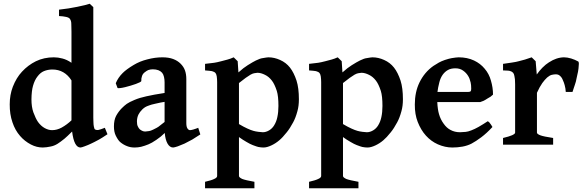

<svg xmlns="http://www.w3.org/2000/svg" viewBox="-20 -777 3141 1031"><path d="M557.1 -56.2Q527.3 -36.1 512.2 -27.8Q482.4 -11.7 469.2 -5.9Q453.1 2 434.1 8.8Q418.9 14.6 412.1 15.1Q377.9 15.1 367.2 -70.8Q339.4 -43 326.2 -32.2Q305.2 -15.1 289.1 -4.9Q271 6.3 252 9.8Q230 14.6 210 15.1Q176.8 15.1 146 -1Q111.8 -19 87.9 -46.9Q61 -77.6 46.9 -120.1Q31.7 -164.1 32.2 -216.8Q32.2 -267.6 48.8 -311Q67.9 -359.9 98.1 -392.1Q130.4 -427.2 172.9 -448.2Q216.3 -469.2 269 -469.2Q292 -469.2 314.9 -462.9Q338.9 -457 363.8 -439.9V-606.9Q363.8 -616.7 363.3 -630.9Q362.8 -645 362.8 -649.9Q362.8 -664.1 356 -674.8Q351.1 -682.6 335.9 -686Q318.8 -689.9 296.9 -690.9V-725.1Q350.1 -731 394 -740.2Q441.9 -750 461.9 -756.8L481 -738.8V-146Q481 -140.1 481.4 -130.6Q481.9 -121.1 481.9 -117.2Q481.9 -108.4 483.9 -98.1Q484.9 -93.3 486.8 -86.9Q487.8 -83 491.9 -81.1Q496.1 -79.1 499 -79.1H507.8Q509.8 -79.1 522 -83Q534.2 -86.9 543 -90.8ZM363.8 -130.9V-345.2Q345.7 -374 319.8 -388.9Q293.9 -403.8 261.2 -403.8Q237.3 -403.8 215.8 -395Q196.8 -387.2 181.2 -366.2Q166 -347.2 157.2 -315.9Q149.4 -289.1 148.9 -243.2Q148.9 -203.1 159.2 -173.8Q171.4 -140.6 184.1 -122.1Q200.2 -100.1 220.2 -89.1Q240.2 -78.1 259.8 -78.1Q285.6 -78.1 311 -91.8Q339.8 -107.9 363.8 -130.9Z M760.7 -70.8Q766.6 -70.8 780.8 -73.2Q788.6 -74.2 802.7 -81.1Q825.7 -92.3 830.6 -96.2Q841.8 -104 863.8 -122.1V-230Q847.7 -228 814.5 -220.2Q791.5 -215.3 780.8 -210.9Q766.6 -206.1 758.8 -201.2Q750 -195.3 743.7 -189Q730.5 -175.8 723.6 -162.1Q715.8 -146 715.3 -126Q715.3 -107.9 719.7 -99.1Q724.6 -87.9 731.4 -82Q738.8 -76.2 746.6 -73.2Q752 -70.8 760.7 -70.8ZM1055.7 -55.2Q1018.6 -31.2 1012.7 -27.8Q976.6 -8.8 970.7 -5.9Q951.2 2.9 934.6 8.8Q917.5 14.6 909.7 15.1Q891.6 15.1 879.6 -5.9Q867.7 -26.9 864.7 -63Q843.8 -42 819.3 -25.9Q794.4 -8.8 777.3 -2Q758.3 5.9 737.8 11.2Q720.7 15.1 702.6 15.1Q680.7 15.1 662.6 7.8Q643.1 0.5 626.5 -13.2Q614.3 -22.9 601.6 -48.8Q591.8 -68.8 591.8 -98.1Q591.8 -132.3 603.5 -154.8Q616.7 -178.7 633.8 -195.8Q647.9 -210 660.6 -219.2Q674.8 -229 701.7 -240.2Q730.5 -252.4 765.6 -259.8Q803.7 -268.6 863.8 -277.8V-335Q863.8 -350.1 860.6 -364Q857.4 -377.9 850.6 -386.2Q842.8 -395 830.6 -399.9Q817.4 -404.8 800.8 -404.8Q787.6 -404.8 776.4 -400.9Q768.6 -397.9 756.3 -388.2Q746.6 -380.4 742.7 -369.1Q737.8 -355 738.8 -342.8Q738.8 -338.9 730.5 -335Q721.7 -330.6 709.5 -326.2Q701.7 -323.2 681.6 -317.1Q661.6 -311 652.3 -309.1Q636.2 -305.2 626.5 -304.2Q615.7 -302.7 611.3 -304.2L601.6 -330.1Q613.8 -359.9 638.7 -384.8Q658.7 -404.8 697.8 -428.2Q731 -448.2 770.5 -458Q812.5 -469.2 851.6 -469.2Q885.7 -469.2 909.7 -460.2Q933.6 -451.2 949.7 -435.1Q966.8 -418 973.6 -397.9Q980.5 -377.9 980.5 -352.1V-116.2Q980.5 -96.2 986.6 -87.2Q992.7 -78.1 1000.5 -78.1Q1001.5 -78.1 1003.9 -78.6Q1006.3 -79.1 1007.8 -79.1Q1010.7 -79.1 1016.6 -81.1Q1017.6 -81.1 1019.5 -82Q1021.5 -83 1023.9 -83.5Q1026.4 -84 1028.8 -85Q1031.7 -85.9 1035.6 -87.4Q1039.6 -88.9 1044.4 -90.8Z M1475.1 -208Q1475.1 -261.2 1466.3 -289.1Q1454.1 -326.2 1439.9 -344.2Q1423.8 -365.2 1403.3 -375Q1381.3 -386.2 1362.3 -386.2Q1357.4 -386.2 1345.2 -383.8Q1337.4 -382.8 1325.2 -376Q1316.4 -371.1 1299.3 -358.9Q1281.2 -345.7 1263.2 -331.1V-110.8Q1288.6 -95.7 1308.1 -86.9Q1327.1 -78.1 1341.3 -74.2Q1351.1 -71.3 1367.2 -69.1Q1383.3 -66.9 1391.1 -66.9Q1408.2 -66.9 1425 -76.9Q1441.9 -86.9 1452.1 -104Q1464.4 -124 1469.2 -147.9Q1475.1 -174.8 1475.1 -208ZM1585 -244.1Q1585 -208 1577.1 -180.2Q1567.4 -144 1554.2 -120.1Q1537.1 -87.9 1520 -66.9Q1497.1 -38.1 1480 -23.9Q1460 -6.8 1437 3.9Q1413.1 15.1 1395 15.1Q1381.8 15.1 1367.2 12.2Q1361.3 11.2 1336.9 2Q1323.7 -2.9 1303.2 -15.1Q1283.2 -26.4 1263.2 -41V168Q1263.2 175.8 1281.2 184.1Q1299.3 190.9 1346.2 199.2V233.9H1081.1V199.2Q1115.2 191.4 1129.9 184.1Q1146 177.2 1146 168V-335.9Q1146 -350.1 1144 -366.2Q1142.1 -378.4 1137.2 -384.8Q1131.3 -391.6 1118.2 -395Q1106.9 -397 1081.1 -398.9V-434.1Q1107.9 -437 1129.9 -439.9Q1144 -441.9 1168 -448.2L1201.2 -457Q1216.3 -460.9 1234.9 -469.2L1256.3 -448.2L1260.3 -388.2Q1289.1 -414.1 1310.1 -426.8Q1338.9 -444.8 1354 -452.1Q1377 -463.4 1390.1 -464.8Q1412.1 -468.8 1420.9 -469.2Q1453.1 -469.2 1483.9 -455.1Q1516.1 -440.9 1537.1 -414.1Q1558.1 -387.2 1572.3 -344.2Q1585 -304.2 1585 -244.1Z M2033.7 -208Q2033.7 -261.2 2024.9 -289.1Q2012.7 -326.2 1998.5 -344.2Q1982.4 -365.2 1961.9 -375Q1939.9 -386.2 1920.9 -386.2Q1916 -386.2 1903.8 -383.8Q1896 -382.8 1883.8 -376Q1875 -371.1 1857.9 -358.9Q1839.8 -345.7 1821.8 -331.1V-110.8Q1847.2 -95.7 1866.7 -86.9Q1885.7 -78.1 1899.9 -74.2Q1909.7 -71.3 1925.8 -69.1Q1941.9 -66.9 1949.7 -66.9Q1966.8 -66.9 1983.6 -76.9Q2000.5 -86.9 2010.7 -104Q2022.9 -124 2027.8 -147.9Q2033.7 -174.8 2033.7 -208ZM2143.6 -244.1Q2143.6 -208 2135.7 -180.2Q2126 -144 2112.8 -120.1Q2095.7 -87.9 2078.6 -66.9Q2055.7 -38.1 2038.6 -23.9Q2018.6 -6.8 1995.6 3.9Q1971.7 15.1 1953.6 15.1Q1940.4 15.1 1925.8 12.2Q1919.9 11.2 1895.5 2Q1882.3 -2.9 1861.8 -15.1Q1841.8 -26.4 1821.8 -41V168Q1821.8 175.8 1839.8 184.1Q1857.9 190.9 1904.8 199.2V233.9H1639.6V199.2Q1673.8 191.4 1688.5 184.1Q1704.6 177.2 1704.6 168V-335.9Q1704.6 -350.1 1702.6 -366.2Q1700.7 -378.4 1695.8 -384.8Q1689.9 -391.6 1676.8 -395Q1665.5 -397 1639.6 -398.9V-434.1Q1666.5 -437 1688.5 -439.9Q1702.6 -441.9 1726.6 -448.2L1759.8 -457Q1774.9 -460.9 1793.5 -469.2L1814.9 -448.2L1818.8 -388.2Q1847.7 -414.1 1868.7 -426.8Q1897.5 -444.8 1912.6 -452.1Q1935.5 -463.4 1948.7 -464.8Q1970.7 -468.8 1979.5 -469.2Q2011.7 -469.2 2042.5 -455.1Q2074.7 -440.9 2095.7 -414.1Q2116.7 -387.2 2130.9 -344.2Q2143.6 -304.2 2143.6 -244.1Z M2357.4 -376Q2345.2 -358.9 2339.4 -335.9Q2331.5 -305.2 2329.1 -283.2H2492.2Q2503.4 -283.2 2507.3 -287.1Q2510.3 -290 2510.3 -300.8Q2510.3 -320.8 2507.3 -334Q2502.4 -356 2493.2 -370.1Q2483.4 -386.2 2466.3 -398.2Q2449.2 -410.2 2425.3 -410.2Q2401.4 -410.2 2385.3 -401.1Q2369.1 -392.1 2357.4 -376ZM2627.4 -269Q2620.6 -262.2 2614.3 -257.8Q2607.4 -252.9 2596.2 -247.1Q2595.2 -246.1 2588.1 -241.9Q2581.1 -237.8 2577.1 -235.8Q2573.2 -233.9 2566.7 -231.9Q2560.1 -230 2559.1 -229H2328.1Q2330.1 -188 2337.4 -164.1Q2345.2 -136.2 2362.3 -112.8Q2378.4 -89.8 2399.4 -79.1Q2421.9 -66.9 2450.2 -66.9Q2460 -66.9 2480.5 -68.8Q2492.7 -69.8 2511.2 -77.1Q2529.3 -84 2549.3 -95.2Q2577.1 -111.3 2599.1 -126Q2603 -124 2606.4 -121.1Q2610.4 -117.2 2614.3 -110.8Q2616.2 -107.9 2617.7 -106Q2619.1 -104 2620.1 -102.1Q2621.1 -100.1 2622.3 -98.1Q2623.5 -96.2 2624.5 -95.2Q2593.8 -62 2564.5 -40Q2535.2 -18.1 2512.2 -5.9Q2490.2 5.4 2463.4 10.3Q2436.5 15.1 2409.2 15.1Q2370.1 15.1 2331.1 -2Q2294.9 -18.1 2267.1 -48.8Q2240.2 -78.6 2223.1 -122.1Q2207 -163.1 2207.5 -215.8Q2207.5 -282.7 2232.4 -334Q2259.3 -389.2 2307.1 -422.9Q2318.4 -430.7 2336.4 -440.9Q2350.6 -448.7 2369.1 -455.1Q2393.1 -462.9 2405.3 -464.8Q2429.2 -468.8 2442.4 -469.2Q2489.3 -469.2 2525.4 -452.1Q2559.6 -436 2582.5 -408.2Q2606.4 -380.4 2616.2 -344.2Q2627.4 -306.2 2627.4 -269Z M3085 -446.8Q3087.9 -445.3 3088.4 -435.1Q3088.4 -429.2 3086.4 -409.2Q3084.5 -392.1 3080.1 -375Q3078.1 -369.1 3076.2 -357.2Q3074.2 -345.2 3072.3 -338.9Q3070.3 -332 3066.7 -321Q3063 -310.1 3062 -307.1Q3056.2 -287.1 3054.2 -283.2H3018.1Q3017.1 -302.2 3012.2 -319.8Q3009.3 -332 3001 -350.1Q2996.1 -362.3 2985.4 -371.1Q2977.5 -377.9 2964.4 -377.9Q2954.6 -377.9 2942.4 -375Q2931.2 -372.1 2918 -360.8Q2904.8 -348.6 2892.1 -331.1Q2877.9 -311 2863.3 -278.8V-64.9Q2863.3 -57.1 2883.3 -49.8Q2899.4 -43.9 2950.2 -36.1V0H2681.2V-36.1Q2746.1 -51.3 2746.1 -64.9V-324.2Q2746.1 -344.2 2745.1 -351.1Q2743.7 -361.8 2742.2 -369.1Q2741.2 -374 2739.3 -379.9Q2738.3 -381.8 2736.8 -383.3Q2735.4 -384.8 2735.4 -386.2Q2730.5 -391.1 2728 -392.1Q2722.2 -395 2718.3 -396Q2710.4 -397.9 2704.1 -397.9Q2689.9 -397.9 2681.2 -398.9V-434.1Q2690.9 -436 2708 -438Q2725.1 -439.9 2728 -440.9Q2753.9 -444.8 2765.1 -448.2L2798.3 -457Q2812.5 -460.9 2835 -469.2L2856.4 -448.2L2862.3 -377Q2876 -396.5 2892.1 -413.1Q2911.1 -432.1 2927.2 -441.9Q2949.2 -456.1 2967.3 -461.9Q2987.3 -468.8 3008.3 -469.2Q3026.4 -469.2 3047.1 -462.9Q3067.9 -456.5 3085 -446.8Z"/></svg>

Font: Gentium Basic
Style: Bold
Weight: 700
Designer: J. Victor Gaultney and Annie Olsen
Foundry: SIL International
Version: Version 1.100